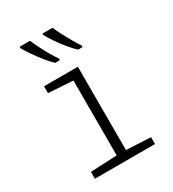

<svg xmlns="http://www.w3.org/2000/svg" viewBox="-185 -867 871 968"><g transform="rotate(-30 250.0 -383.0)"><path d="M79 0V-40L233 -47V-483L90 -492V-532H287V-47L429 -40V0ZM332 -606Q315 -620 291.5 -648.5Q268 -677 247 -707.5Q226 -738 216 -758V-766H275Q283 -745 298.5 -715.5Q314 -686 330 -658.5Q346 -631 357 -616V-606ZM198 -606Q181 -621 158.5 -649Q136 -677 115 -707Q94 -737 83 -758V-766H143Q154 -741 168.5 -712.5Q183 -684 198 -658Q213 -632 225 -616V-606Z"/></g></svg>

Font: Noto Sans Mono ExtraCondensed Light
Style: Regular
Weight: 300
Width: 2
Designer: Monotype Design Team
Foundry: Monotype Imaging Inc.
Version: Version 2.014; ttfautohint (v1.8.4.7-5d5b)